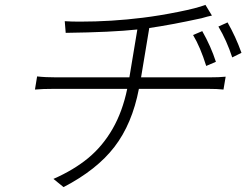

<svg xmlns="http://www.w3.org/2000/svg" viewBox="-20 -727 1012 789"><path d="M132.5 -413Q165.1 -409.1 212.7 -409.1H511.7L544.4 -605.8Q440 -594.5 250 -592L246.1 -639.9Q273.8 -638.1 307.5 -638.1Q438.6 -638.1 566.4 -654.1Q633.2 -662.3 711.5 -677.9Q789.8 -693.5 824.2 -707L850.9 -663Q835.6 -660.2 807.9 -652Q680.4 -624.3 593.4 -611.9L559.7 -409.1H837.7Q881.7 -409.1 907.3 -411.9L898.4 -359Q874.6 -361.9 831 -361.9H550.8Q523.1 -218 450.3 -123.4Q377.5 -28.8 241.1 41.9L199.6 8.2Q283.7 -28.8 342.9 -77.8Q402 -126.8 442.6 -197.4Q483.3 -268.1 502.8 -361.9H206Q153.4 -361.9 123.6 -359ZM773.4 -583.1 811.1 -599.1Q846.6 -536.9 867.2 -473L827.4 -456Q803.3 -533.4 773.4 -583.1ZM934.3 -491.1Q911.9 -560 877.5 -617.9L915.1 -634.9Q948.9 -575.6 972.3 -509.9Z"/></svg>

Font: Karasuma Gothic
Style: Light Italic
Weight: 300
Italic angle: 9.39998°
Designer: Rasmus Andersson / Ryoko Nishizuka
Foundry: rsms
Version: Version 1.00